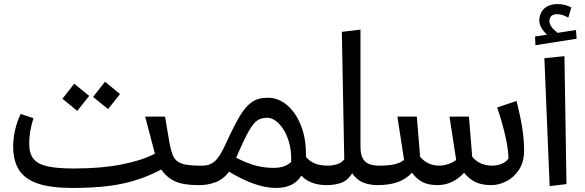

<svg xmlns="http://www.w3.org/2000/svg" viewBox="-20 -913 2884 947"><path d="M976 -47 956 0Q885 0 844 -18.5Q803 -37 775 -77Q690 -31 590 -8.5Q490 14 337 14Q230 14 166 -8Q102 -30 73.5 -75Q45 -120 45 -192Q45 -230 54.5 -272Q64 -314 82 -351L145 -330Q124 -264 124 -205Q124 -157 144.5 -130.5Q165 -104 212.5 -93Q260 -82 345 -82L346 -80L347 -82Q479 -82 580.5 -102Q682 -122 744 -155L696 -338H794L814 -220Q823 -166 835 -141.5Q847 -117 875.5 -106.5Q904 -96 964 -96ZM439 -435 498 -510 572 -449 513 -375ZM288 -426 346 -500 420 -440 361 -366Z M1610 -47 1590 0Q1549 0 1517.5 -12.5Q1486 -25 1466 -47Q1431 14 1340 14Q1243 14 1110 -66Q1081 -28 1042.5 -14Q1004 0 967 0H956L936 -45L964 -96H981Q1013 -96 1037 -115.5Q1061 -135 1088 -192Q1134 -293 1163 -341Q1192 -389 1223 -410Q1254 -431 1301 -431Q1353 -431 1396 -394.5Q1439 -358 1464 -295Q1489 -232 1489 -154V-139Q1507 -118 1532.5 -107Q1558 -96 1598 -96ZM1297 -332Q1268 -332 1248.5 -318.5Q1229 -305 1206 -264.5Q1183 -224 1145 -135Q1204 -105 1246 -95Q1288 -85 1330 -85Q1385 -85 1416 -114Q1419 -171 1402.5 -221.5Q1386 -272 1357 -302Q1328 -332 1297 -332Z M1862 -45 1842 0Q1805 0 1773 -12Q1741 -24 1717 -58Q1696 -24 1665 -12Q1634 0 1590 0L1570 -45L1598 -96Q1621 -96 1643.5 -103.5Q1666 -111 1678 -127L1666 -756L1758 -767V-187Q1758 -140 1779.5 -118Q1801 -96 1850 -96Z M2565 -171Q2565 -114 2539.5 -75.5Q2514 -37 2477 -18.5Q2440 0 2404 0Q2354 0 2323 -16Q2292 -32 2269 -61Q2242 -31 2208.5 -15.5Q2175 0 2139 0Q2092 0 2063 -15.5Q2034 -31 2012 -61Q1983 -30 1942 -15Q1901 0 1842 0L1822 -46L1850 -96Q1897 -96 1925 -102.5Q1953 -109 1973 -124L1940 -338H2036L2052 -140Q2088 -96 2147 -96Q2166 -96 2188.5 -103Q2211 -110 2230 -124L2197 -338H2293L2309 -140Q2345 -96 2409 -96Q2432 -96 2454 -105Q2476 -114 2488 -131Q2487 -180 2471.5 -246.5Q2456 -313 2432 -383L2528 -415Q2547 -338 2556 -281Q2565 -224 2565 -171Z M2691 5 2665 -626 2764 -636 2774 -5ZM2824 -722 2621 -690 2619 -733 2678 -742Q2640 -778 2640 -811Q2640 -847 2663.5 -870Q2687 -893 2733 -893Q2749 -893 2766.5 -888.5Q2784 -884 2798 -876L2783 -826Q2767 -835 2754.5 -839Q2742 -843 2727 -843Q2707 -843 2698.5 -833Q2690 -823 2690 -809Q2690 -782 2730 -751L2821 -765Z"/></svg>

Font: FiraGO
Style: Italic
Weight: 400
Italic angle: -8°
Designer: bBox Type GmbH
Foundry: bBox Type GmbH
Version: Version 1.001